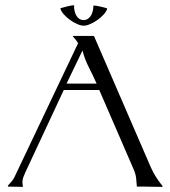

<svg xmlns="http://www.w3.org/2000/svg" viewBox="-20 -728 662 748"><path d="M12.2 -1 10.7 -2V-4.9Q17.6 -12.7 24.9 -20.8Q32.2 -28.8 36.6 -38.6L284.2 -559.6Q280.3 -566.9 274.9 -573.2Q269.5 -579.6 264.2 -585.9V-586.4L265.6 -587.9H344.7L346.7 -586.4L567.4 -76.7Q584.5 -38.1 612.8 -3.9L613.8 -1Q613.3 -1 612.3 -0.5Q611.3 0 610.8 0Q585.9 0 562 -0.7Q538.1 -1.5 513.2 -1Q512.2 -18.1 510.3 -34.4Q508.3 -50.8 501.5 -66.4L366.7 -377.4H228.5L77.6 -54.2Q73.7 -45.9 70.6 -36.9Q67.4 -27.8 67.4 -18.1Q67.4 -14.2 67.9 -10.5Q68.4 -6.8 69.3 -2.9L68.8 -1L67.9 0ZM356.4 -402.3Q342.3 -434.1 326.2 -465.6Q310.1 -497.1 301.3 -531.2L239.3 -402.3ZM344.7 -706.5Q357.9 -705.6 370.8 -702.4Q383.8 -699.2 396.5 -695.8L397.5 -693.8Q394.5 -683.1 384 -671.6Q373.5 -660.2 359.9 -650.4Q346.2 -640.6 331.5 -634.3Q316.9 -627.9 306.2 -627.9Q295.4 -627.9 280.8 -634.3Q266.1 -640.6 252.7 -650.4Q239.3 -660.2 228.8 -671.9Q218.3 -683.6 215.3 -694.3L216.3 -696.3Q227.5 -699.2 242.2 -703.1Q256.8 -707 268.1 -707.5L269 -706.5Q269 -705.6 268.8 -704.1Q268.6 -702.6 268.6 -701.7Q268.6 -693.4 270.8 -684.3Q272.9 -675.3 277.3 -667.5Q281.7 -659.7 288.8 -654.8Q295.9 -649.9 305.7 -649.9Q315.9 -649.9 323.2 -655.3Q330.6 -660.6 335.2 -668.9Q339.8 -677.2 341.8 -687Q343.8 -696.8 343.8 -705.6Z"/></svg>

Font: CAT Linz
Style: Regular
Weight: 400
Designer: Peter Wiegel
Foundry: Peter Wiegel
Version: Version 1.08